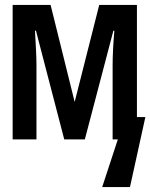

<svg xmlns="http://www.w3.org/2000/svg" viewBox="-20 -562 606 774"><path d="M31 0V-542H184L281 -151L380 -542H532V-90H566L504 192H392L455 0H434V-298Q434 -356 441 -438H437L322 0H239L125 -438H121Q123 -400 125 -364Q127 -328 127 -298V0Z"/></svg>

Font: Noto Sans Mono SemiCondensed SemiBold
Style: Regular
Weight: 600
Width: 4
Designer: Monotype Design Team
Foundry: Monotype Imaging Inc.
Version: Version 2.014; ttfautohint (v1.8.4.7-5d5b)